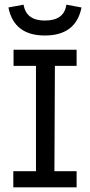

<svg xmlns="http://www.w3.org/2000/svg" viewBox="-20 -802 385 822"><path d="M38 -589H308V-520H215L213 -69H308V0H37V-69H134V-520H38ZM172 -650Q40 -650 16 -770L81 -782Q92 -714 172 -714Q255 -714 264 -782L329 -770Q305 -650 172 -650Z"/></svg>

Font: Podkova
Style: Regular
Weight: 400
Designer: Ilya Yudin
Foundry: Cyreal (www.cyreal.org)
Version: Version 2.103